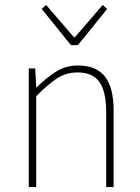

<svg xmlns="http://www.w3.org/2000/svg" viewBox="-20 -754 566 774"><path d="M96 0V-478H122L126 -402H128Q166 -440 205.5 -465Q245 -490 294 -490Q368 -490 403 -445.5Q438 -401 438 -308V0H408V-304Q408 -384 381 -423Q354 -462 292 -462Q247 -462 210 -438Q173 -414 126 -366V0ZM266 -572 148 -718 166 -734 278 -604H282L394 -734L412 -718L294 -572Z"/></svg>

Font: Source Sans 3 Variable
Style: Regular
Weight: 200
Designer: Paul D. Hunt
Foundry: Adobe Systems Incorporated
Version: Version 3.026